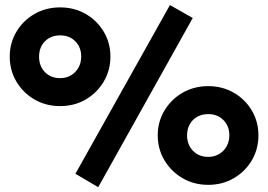

<svg xmlns="http://www.w3.org/2000/svg" viewBox="-20 -740 1088 779"><path d="M378.5 19.5 286 -35 669.5 -719.5 762 -667ZM224 -309.5Q166.5 -309.5 120.2 -336.2Q74 -363 46.8 -408.5Q19.5 -454 19.5 -510.5Q19.5 -566 46.8 -611.5Q74 -657 120.2 -683.5Q166.5 -710 224 -710Q281.5 -710 327.5 -683.5Q373.5 -657 400.8 -611.5Q428 -566 428 -510.5Q428 -454.5 400.8 -408.8Q373.5 -363 327.5 -336.2Q281.5 -309.5 224 -309.5ZM224 -423Q249 -423 268.2 -434.5Q287.5 -446 298.5 -465.8Q309.5 -485.5 309.5 -510.5Q309.5 -548 285.8 -572.2Q262 -596.5 224 -596.5Q198.5 -596.5 179.2 -585.5Q160 -574.5 149.2 -555Q138.5 -535.5 138.5 -510.5Q138.5 -471.5 162.5 -447.2Q186.5 -423 224 -423ZM825 10Q767.5 10 721.2 -16.8Q675 -43.5 647.5 -89.2Q620 -135 620 -191Q620 -246.5 647.5 -292Q675 -337.5 721.2 -364Q767.5 -390.5 825 -390.5Q882 -390.5 928.2 -364Q974.5 -337.5 1001.5 -292Q1028.5 -246.5 1028.5 -191Q1028.5 -135 1001.5 -89.2Q974.5 -43.5 928.2 -16.8Q882 10 825 10ZM825 -103.5Q849.5 -103.5 869 -115Q888.5 -126.5 899.5 -146.2Q910.5 -166 910.5 -191Q910.5 -228.5 886.5 -252.8Q862.5 -277 825 -277Q799.5 -277 780.2 -266.2Q761 -255.5 750 -236Q739 -216.5 739 -191Q739 -153 763 -128.2Q787 -103.5 825 -103.5Z"/></svg>

Font: Geologica Roman ExtraBold
Style: Regular
Weight: 800
Designer: Sindre Bremnes, Frode Helland
Foundry: Monokrom Skriftforlag AS
Version: Version 1.010;gftools[0.9.28]